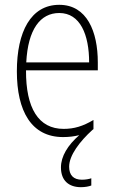

<svg xmlns="http://www.w3.org/2000/svg" viewBox="-20 -559 475 797"><path d="M267 133C267 86 311 28 364 -20C365 -21 366 -22 368 -23V-61C324 -35 288 -24 244 -24C140 -24 87 -110 88 -267H386V-300C386 -428 341 -539 226 -539C108 -539 50 -427 50 -263C50 -98 110 10 242 10C267 10 289 7 309 2C261 44 233 90 233 136C233 191 266 218 316 218C333 218 349 215 359 211V181C351 184 336 187 320 187C285 187 267 168 267 133ZM226 -505C313 -505 350 -415 350 -300H89C96 -437 147 -505 226 -505Z"/></svg>

Font: Noto Sans Gurmukhi UI Condensed ExtraLight
Style: Regular
Weight: 200
Width: 3
Designer: Jelle Bosma - Monotype Design Team
Foundry: Monotype Imaging Inc.
Version: Version 2.004